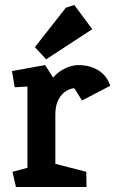

<svg xmlns="http://www.w3.org/2000/svg" viewBox="-20 -750 462 770"><path d="M44 0 30 -61 90 -77V-403L39 -400L28 -465L161 -489L193 -439Q214 -463 241.5 -476Q269 -489 295 -489Q339 -489 373.5 -468.5Q408 -448 422 -406L309 -347L278 -396Q265 -396 247 -386Q229 -376 215.5 -352.5Q202 -329 202 -290V-93L326 -61L327 0ZM165 -512 120 -561 244 -719 278 -730 350 -633Z"/></svg>

Font: Kreon SemiBold
Style: Regular
Weight: 600
Designer: Julia Petretta
Foundry: Julia Petretta and Eli Heuer
Version: Version 2.002